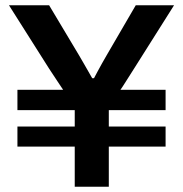

<svg xmlns="http://www.w3.org/2000/svg" viewBox="-20 -707 693 727"><path d="M263 0V-152H46V-228H263V-290H46V-367H219Q214 -375 199 -397Q184 -419 166 -447L14 -687H166L279 -498Q288 -483 297 -467Q306 -451 314.5 -436.5Q323 -422 329 -411H336Q341 -421 349 -435.5Q357 -450 366 -466.5Q375 -483 384 -498L494 -687H639L490 -451Q472 -423 457 -399Q442 -375 436 -367H607V-290H392V-228H607V-152H392V0Z"/></svg>

Font: Archivo SemiExpanded SemiBold
Style: Regular
Weight: 600
Width: 6
Designer: Hector Gatti
Foundry: Omnibus-Type
Version: Version 2.001